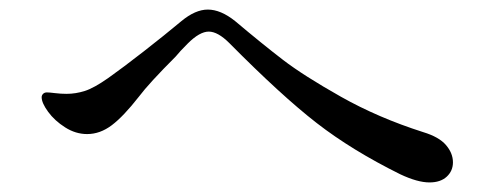

<svg xmlns="http://www.w3.org/2000/svg" viewBox="-20 -564 1040 401"><path d="M816 -200Q715 -250 641.5 -307Q568 -364 459 -474Q435 -498 416 -498Q397 -498 372 -473Q355 -456 347 -446Q291 -390 270 -362Q238 -321 213.5 -302.5Q189 -284 162 -284Q138 -284 116 -298Q94 -312 80.5 -330.5Q67 -349 67 -361Q67 -365 70 -368Q73 -371 78 -371Q83 -371 95 -369.5Q107 -368 119 -368Q138 -368 157 -374Q176 -380 206 -401Q237 -423 280 -456.5Q323 -490 359 -520Q388 -544 414 -544Q441 -544 471 -520Q528 -472 571 -439Q614 -406 692 -362Q770 -318 864 -288Q897 -278 911.5 -261Q926 -244 926 -225Q926 -207 913 -195Q900 -183 877 -183Q852 -183 816 -200Z"/></svg>

Font: Shippori Mincho B1 Medium
Style: Regular
Weight: 500
Designer: FONTDASU
Foundry: FONTDASU / Google Inc. / but / Adobe
Version: Version 3.110; ttfautohint (v1.8.3)